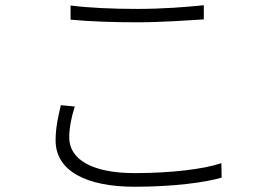

<svg xmlns="http://www.w3.org/2000/svg" viewBox="-20 -705 1040 732"><path d="M249 -630C326 -623 409 -620 504 -620C593 -620 692 -627 757 -631V-685C689 -678 597 -671 504 -671C409 -671 319 -675 249 -684V-630ZM212 -304C202 -262 192 -219 192 -170C192 -53 309 7 494 7C636 7 763 -9 825 -28L824 -83C757 -60 631 -45 493 -45C327 -45 244 -100 244 -180C244 -219 252 -257 265 -299L212 -304Z"/></svg>

Font: Noto Sans CJK Light
Style: Regular
Weight: 300
Designer: Ryoko NISHIZUKA (kana & ideographs); Paul D. Hunt (Latin, Greek & Cyrillic); Wenlong ZHANG (bopomofo); Sandoll Communica
Foundry: Adobe Systems Incorporated
Version: Version 1.000;PS 1;hotconv 1.0.78;makeotf.lib2.5.61930